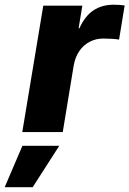

<svg xmlns="http://www.w3.org/2000/svg" viewBox="-86 -553 542 804"><path d="M7.3 0 95.2 -529.3H258.8L243.2 -434.6H246.6Q269.5 -485.8 305.2 -509.5Q340.8 -533.2 389.6 -533.2Q402.3 -533.2 414.1 -532.5Q425.8 -531.7 436 -530.3L412.6 -387.2Q402.3 -389.2 382.8 -390.4Q363.3 -391.6 346.2 -391.6Q315.9 -391.6 289.8 -378.2Q263.7 -364.7 246.3 -339.4Q229 -314 222.7 -279.3L176.8 0ZM-66.4 231 7.8 57.6H162.1L50.8 231Z"/></svg>

Font: Inter 24pt ExtraBold
Style: Italic
Weight: 800
Italic angle: -9.3988°
Designer: Rasmus Andersson
Foundry: rsms
Version: Version 4.001;git-66647c0bb